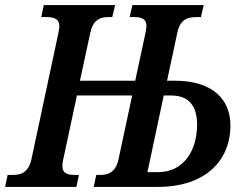

<svg xmlns="http://www.w3.org/2000/svg" viewBox="-53 -734 960 754"><path d="M-33 0H247L257 -47H241C211 -47 192 -54 192 -82C192 -89 193 -100 196 -111L249 -359H466L413 -111C402 -59 375 -47 340 -47H325L315 0H566C762 0 852 -111 852 -241C852 -347 778 -417 634 -417H603L643 -604C654 -656 681 -667 718 -667H736L747 -714H467L456 -667H472C503 -667 522 -660 522 -632C522 -624 520 -614 518 -603L478 -417H261L301 -603C312 -655 338 -667 373 -667H388L399 -714H119L109 -667H129C160 -667 180 -659 180 -632C180 -623 178 -613 176 -603L71 -111C60 -59 33 -47 -2 -47H-23ZM619 -359C687 -359 721 -320 721 -244C721 -144 669 -58 568 -58H526L590 -359Z"/></svg>

Font: Noto Serif Condensed SemiBold
Style: Italic
Weight: 600
Width: 3
Italic angle: -12°
Designer: Monotype Design Team
Foundry: Monotype Imaging Inc.
Version: Version 2.014